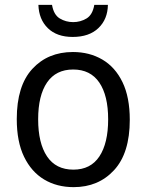

<svg xmlns="http://www.w3.org/2000/svg" viewBox="-20 -760 603 790"><path d="M283 10Q214 10 161.5 -21.5Q109 -53 79 -115Q49 -177 49 -270Q49 -407 113 -476.5Q177 -546 280 -546Q348 -546 401 -515Q454 -484 484 -422Q514 -360 514 -267Q514 -130 449.5 -60Q385 10 283 10ZM282 -62Q353 -62 389 -116.5Q425 -171 425 -269Q425 -367 388.5 -420.5Q352 -474 281 -474Q210 -474 173.5 -420.5Q137 -367 137 -269Q137 -171 173.5 -116.5Q210 -62 282 -62ZM279 -608Q214 -608 177 -644Q140 -680 138 -740H194Q201 -699 226 -684Q251 -669 281 -669Q311 -669 336 -684Q361 -699 368 -740H424Q423 -681 385 -644.5Q347 -608 279 -608Z"/></svg>

Font: Noto Sans Mono SemiCondensed
Style: Regular
Weight: 400
Width: 4
Designer: Monotype Design Team
Foundry: Monotype Imaging Inc.
Version: Version 2.014